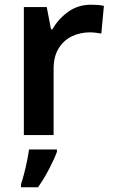

<svg xmlns="http://www.w3.org/2000/svg" viewBox="-20 -572 479 813"><path d="M365 -552Q378 -552 393.5 -551Q409 -550 420 -547L409 -430Q399 -432 385 -433.5Q371 -435 360 -435Q320 -435 285 -418.5Q250 -402 228.5 -367.5Q207 -333 207 -281V0H81V-542H178L196 -448H202Q226 -491 268 -521.5Q310 -552 365 -552ZM221 71Q210 101 188.5 142.5Q167 184 141 221H69V208Q75 190 82 163.5Q89 137 94.5 109.5Q100 82 103 61H221Z"/></svg>

Font: Noto Sans Kannada SemiBold
Style: Regular
Weight: 600
Designer: Jelle Bosma - Monotype Design Team
Foundry: Monotype Imaging Inc.
Version: Version 2.005; ttfautohint (v1.8.4.7-5d5b)